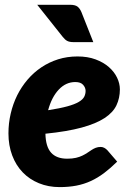

<svg xmlns="http://www.w3.org/2000/svg" viewBox="-20 -756 534 784"><path d="M14.5 0ZM469.5 -391Q469.5 -355.5 455.5 -326Q441.5 -296.5 406.8 -273.8Q372 -251 313.2 -235Q254.5 -219 165.5 -210Q166.5 -157 188.8 -132.5Q211 -108 254.5 -108Q275 -108 290 -111.5Q305 -115 316.2 -120.5Q327.5 -126 336.5 -132Q345.5 -138 353.8 -143.5Q362 -149 371 -152.5Q380 -156 391.5 -156Q399 -156 406 -152.2Q413 -148.5 418.5 -142.5L458.5 -96Q431 -69 404.8 -49.2Q378.5 -29.5 350.8 -16.8Q323 -4 291.8 2Q260.5 8 223.5 8Q177.5 8 139 -7.8Q100.5 -23.5 72.8 -52.2Q45 -81 29.8 -121.5Q14.5 -162 14.5 -211.5Q14.5 -253 23.8 -292.5Q33 -332 50.2 -366.8Q67.5 -401.5 92.5 -430.8Q117.5 -460 148.8 -481Q180 -502 217.2 -513.8Q254.5 -525.5 296.5 -525.5Q338 -525.5 370.2 -513.5Q402.5 -501.5 424.5 -482.2Q446.5 -463 458 -439Q469.5 -415 469.5 -391ZM287.5 -421Q249 -421 220 -390.2Q191 -359.5 176.5 -306Q225 -313.5 255 -321.8Q285 -330 301.5 -339.8Q318 -349.5 323.8 -360.8Q329.5 -372 329.5 -385Q329.5 -398 319.5 -409.5Q309.5 -421 287.5 -421ZM265.5 -736.5Q287 -736.5 296.8 -728.8Q306.5 -721 312.5 -706.5L361 -584H280Q264 -584 254.8 -588.8Q245.5 -593.5 236.5 -605L132 -736.5Z"/></svg>

Font: Lato Black
Style: Italic
Weight: 900
Italic angle: -7°
Designer: Lukasz Dziedzic
Foundry: tyPoland Lukasz Dziedzic
Version: Version 2.007; 2014-02-27